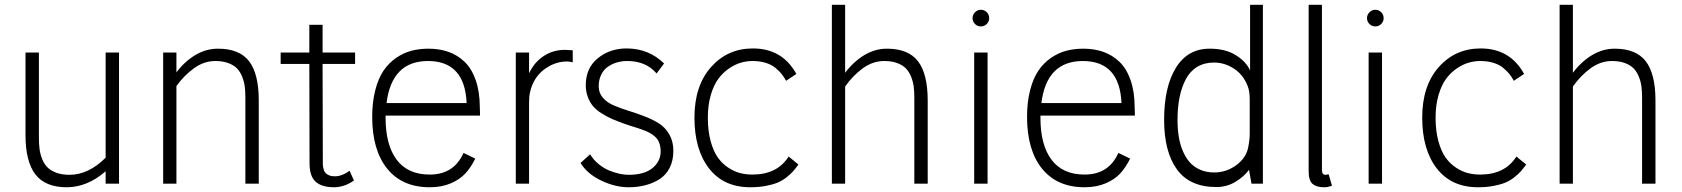

<svg xmlns="http://www.w3.org/2000/svg" viewBox="-20 -770 7051 805"><path d="M422.9 -549.8H479V0H422.9V-51.8Q345.7 15.1 259.8 15.1Q169.9 15.1 128.4 -38.8Q86.9 -92.8 86.9 -204.1V-549.8H143.1V-191.9Q143.1 -166 145.8 -145.3Q148.4 -124.5 156.7 -103.5Q165 -82.5 178.7 -68.6Q192.4 -54.7 215.8 -45.9Q239.3 -37.1 271 -37.1Q351.1 -37.1 422.9 -108.9Z M894 -565.9Q983.9 -565.9 1024.4 -513.2Q1064.9 -460.4 1064.9 -349.1V0H1008.8V-361.8Q1008.8 -387.7 1006.1 -408Q1003.4 -428.2 995.1 -449Q986.8 -469.7 973.4 -483.4Q960 -497.1 937 -505.6Q914.1 -514.2 882.8 -514.2Q835 -514.2 793 -483.6Q751 -453.1 719.7 -409.2V0H664.1V-549.8H719.7V-466.8Q753.9 -512.2 798.8 -539.1Q843.8 -565.9 894 -565.9Z M1468.8 -549.8V-502H1332.5L1333.5 -102.1Q1333 -88.9 1333.5 -80.1Q1334 -71.3 1336.7 -61Q1339.4 -50.8 1344.7 -44.9Q1350.1 -39.1 1359.9 -34.9Q1369.6 -30.8 1383.8 -30.8Q1414.1 -30.8 1445.8 -54.2L1463.9 -13.2Q1423.8 15.1 1379.9 15.1Q1329.1 15.1 1303.2 -8.3Q1277.3 -31.7 1277.8 -87.9L1276.9 -502H1156.7V-549.8H1276.9V-666H1332.5V-549.8Z M1781.7 -38.1Q1883.3 -38.1 1923.3 -128.9L1972.7 -105Q1954.6 -68.4 1931.6 -43.2Q1908.7 -18.1 1870.4 -1.5Q1832 15.1 1781.7 15.1Q1666.5 15.1 1603.5 -62.7Q1540.5 -140.6 1540.5 -279.8Q1540.5 -342.8 1553.5 -392.3Q1566.4 -441.9 1588.1 -473.9Q1609.9 -505.9 1640.6 -527.1Q1671.4 -548.3 1704.8 -557.1Q1738.3 -565.9 1776.4 -565.9Q1822.3 -565.9 1859.9 -552.7Q1897.5 -539.6 1927.2 -511.5Q1957 -483.4 1974.1 -435.3Q1991.2 -387.2 1991.7 -321.8L1992.7 -285.2H1596.7V-274.9Q1596.7 -162.1 1643.3 -100.1Q1689.9 -38.1 1781.7 -38.1ZM1774.4 -514.2Q1622.6 -514.2 1600.6 -337.9H1936.5Q1928.7 -514.2 1774.4 -514.2Z M2349.1 -561Q2358.9 -561 2381.3 -559.1V-508.8Q2367.7 -512.2 2357.4 -512.2Q2305.2 -512.2 2260.5 -478Q2215.8 -443.8 2202.1 -382.8Q2198.2 -365.7 2198.2 -338.9V0H2142.6V-549.8H2198.2V-462.9Q2220.7 -509.8 2260 -535.4Q2299.3 -561 2349.1 -561Z M2764.2 -503.9 2732.9 -461.9Q2688.5 -514.2 2609.9 -514.2Q2586.9 -514.2 2566.2 -508.1Q2545.4 -502 2528.1 -489.7Q2510.7 -477.5 2500.5 -456.5Q2490.2 -435.5 2490.2 -408.2Q2490.2 -380.4 2507.6 -360.4Q2524.9 -340.3 2552.5 -328.4Q2580.1 -316.4 2613.3 -306.2Q2646.5 -295.9 2679.9 -283.2Q2713.4 -270.5 2741 -253.7Q2768.6 -236.8 2785.9 -207Q2803.2 -177.2 2803.2 -137.2Q2803.2 -96.7 2787.6 -66.2Q2772 -35.6 2744.9 -18.6Q2717.8 -1.5 2685.3 6.8Q2652.8 15.1 2615.2 15.1Q2559.6 15.1 2500.7 -12.9Q2441.9 -41 2414.1 -86.9L2454.1 -123Q2468.8 -99.1 2490.5 -81.5Q2512.2 -64 2535.2 -54.7Q2558.1 -45.4 2578.1 -41.3Q2598.1 -37.1 2615.2 -37.1Q2681.2 -37.1 2715.6 -65.2Q2750 -93.3 2750 -136.2Q2750 -150.4 2746.8 -162.1Q2743.7 -173.8 2738.8 -182.4Q2733.9 -190.9 2724.4 -198.7Q2714.8 -206.5 2706.5 -211.4Q2698.2 -216.3 2683.6 -222.2Q2668.9 -228 2658.4 -231.4Q2647.9 -234.9 2629.2 -240.7Q2610.4 -246.6 2598.1 -251Q2566.9 -262.2 2545.7 -271.5Q2524.4 -280.8 2502 -294.9Q2479.5 -309.1 2466.3 -325Q2453.1 -340.8 2444.6 -363.3Q2436 -385.7 2436 -413.1Q2436 -484.9 2486.6 -525.9Q2537.1 -566.9 2606.9 -566.9Q2699.7 -566.9 2764.2 -503.9Z M3136.7 -566.9Q3260.3 -566.9 3318.8 -460L3275.9 -431.2Q3267.1 -447.3 3257.3 -459.5Q3247.6 -471.7 3231.2 -485.4Q3214.8 -499 3190.2 -506.6Q3165.5 -514.2 3134.8 -514.2Q3110.8 -514.2 3086.7 -507.3Q3062.5 -500.5 3037.1 -483.4Q3011.7 -466.3 2992.2 -440.2Q2972.7 -414.1 2960.2 -371.8Q2947.8 -329.6 2947.8 -276.9Q2947.8 -221.2 2959.5 -178.2Q2971.2 -135.3 2989.7 -109.4Q3008.3 -83.5 3033.7 -66.9Q3059.1 -50.3 3083.5 -44.2Q3107.9 -38.1 3134.8 -38.1Q3238.8 -38.1 3286.6 -113.8L3327.6 -80.1Q3314.5 -62.5 3304.4 -51Q3294.4 -39.6 3276.9 -25.9Q3259.3 -12.2 3239.7 -4.2Q3220.2 3.9 3190.9 9.5Q3161.6 15.1 3125.5 15.1Q3014.2 15.1 2952.9 -63.7Q2891.6 -142.6 2891.6 -276.9Q2891.6 -410.2 2960.9 -488.5Q3030.3 -566.9 3136.7 -566.9Z M3698.7 -565.9Q3788.6 -565.9 3829.1 -512.9Q3869.6 -460 3869.6 -348.1V0H3813.5V-360.8Q3813.5 -386.7 3810.8 -407.5Q3808.1 -428.2 3799.8 -448.7Q3791.5 -469.2 3778.1 -483.2Q3764.6 -497.1 3741.7 -505.6Q3718.8 -514.2 3687.5 -514.2Q3639.2 -514.2 3596.9 -483.2Q3554.7 -452.1 3523.4 -407.2V0H3467.8V-750H3523.4V-464.8Q3558.1 -511.2 3603.3 -538.6Q3648.4 -565.9 3698.7 -565.9Z M4092.3 -729Q4106.9 -729 4117.2 -718.8Q4127.4 -708.5 4127.4 -693.8Q4127.4 -679.7 4117.2 -669.4Q4106.9 -659.2 4092.3 -659.2Q4078.1 -659.2 4067.9 -669.4Q4057.6 -679.7 4057.6 -693.8Q4057.6 -708 4067.9 -718.5Q4078.1 -729 4092.3 -729ZM4120.6 0H4064.5V-549.8H4120.6Z M4527.3 -38.1Q4628.9 -38.1 4668.9 -128.9L4718.3 -105Q4700.2 -68.4 4677.2 -43.2Q4654.3 -18.1 4616 -1.5Q4577.6 15.1 4527.3 15.1Q4412.1 15.1 4349.1 -62.7Q4286.1 -140.6 4286.1 -279.8Q4286.1 -342.8 4299.1 -392.3Q4312 -441.9 4333.7 -473.9Q4355.5 -505.9 4386.2 -527.1Q4417 -548.3 4450.4 -557.1Q4483.9 -565.9 4522 -565.9Q4567.9 -565.9 4605.5 -552.7Q4643.1 -539.6 4672.9 -511.5Q4702.6 -483.4 4719.7 -435.3Q4736.8 -387.2 4737.3 -321.8L4738.3 -285.2H4342.3V-274.9Q4342.3 -162.1 4388.9 -100.1Q4435.5 -38.1 4527.3 -38.1ZM4520 -514.2Q4368.2 -514.2 4346.2 -337.9H4682.1Q4674.3 -514.2 4520 -514.2Z M5221.2 -750H5274.9V0H5227.1L5216.8 -58.1Q5195.8 -29.3 5159.7 -7.6Q5123.5 14.2 5080.1 14.2Q4967.8 14.2 4914.3 -60.1Q4860.8 -134.3 4860.8 -267.1Q4860.8 -405.8 4910.2 -485.8Q4959.5 -565.9 5051.8 -565.9Q5118.7 -565.9 5162.4 -538.1Q5206.1 -510.3 5221.2 -474.1ZM5070.8 -46.9Q5121.1 -46.9 5162.4 -76.9Q5203.6 -106.9 5212.9 -149.9Q5219.7 -183.1 5219.7 -209V-354Q5219.7 -386.2 5211.9 -407.2Q5193.4 -456.1 5154.1 -481.9Q5114.7 -507.8 5069.8 -507.8Q5029.3 -507.8 4999.3 -489.5Q4969.2 -471.2 4951.7 -437.7Q4934.1 -404.3 4925.5 -361.8Q4917 -319.3 4917 -267.1Q4917 -230 4922.1 -197.8Q4927.2 -165.5 4939 -137.5Q4950.7 -109.4 4968.3 -89.6Q4985.8 -69.8 5012 -58.3Q5038.1 -46.9 5070.8 -46.9Z M5522.5 -57.1Q5522.5 -37.1 5537.6 -37.1Q5541 -37.1 5550.8 -39.1L5564.5 8.8Q5563.5 8.8 5558.3 10.7Q5553.2 12.7 5546.4 13.9Q5539.6 15.1 5531.7 15.1Q5500 15.1 5483.4 1.2Q5466.8 -12.7 5466.8 -51.8V-750H5522.5Z M5746.1 -729Q5760.7 -729 5771 -718.8Q5781.2 -708.5 5781.2 -693.8Q5781.2 -679.7 5771 -669.4Q5760.7 -659.2 5746.1 -659.2Q5731.9 -659.2 5721.7 -669.4Q5711.4 -679.7 5711.4 -693.8Q5711.4 -708 5721.7 -718.5Q5731.9 -729 5746.1 -729ZM5774.4 0H5718.3V-549.8H5774.4Z M6188 -566.9Q6311.5 -566.9 6370.1 -460L6327.1 -431.2Q6318.4 -447.3 6308.6 -459.5Q6298.8 -471.7 6282.5 -485.4Q6266.1 -499 6241.5 -506.6Q6216.8 -514.2 6186 -514.2Q6162.1 -514.2 6137.9 -507.3Q6113.8 -500.5 6088.4 -483.4Q6063 -466.3 6043.5 -440.2Q6023.9 -414.1 6011.5 -371.8Q5999 -329.6 5999 -276.9Q5999 -221.2 6010.7 -178.2Q6022.5 -135.3 6041 -109.4Q6059.6 -83.5 6085 -66.9Q6110.4 -50.3 6134.8 -44.2Q6159.2 -38.1 6186 -38.1Q6290 -38.1 6337.9 -113.8L6378.9 -80.1Q6365.7 -62.5 6355.7 -51Q6345.7 -39.6 6328.1 -25.9Q6310.5 -12.2 6291 -4.2Q6271.5 3.9 6242.2 9.5Q6212.9 15.1 6176.8 15.1Q6065.4 15.1 6004.2 -63.7Q5942.9 -142.6 5942.9 -276.9Q5942.9 -410.2 6012.2 -488.5Q6081.5 -566.9 6188 -566.9Z M6750 -565.9Q6839.8 -565.9 6880.4 -512.9Q6920.9 -460 6920.9 -348.1V0H6864.7V-360.8Q6864.7 -386.7 6862.1 -407.5Q6859.4 -428.2 6851.1 -448.7Q6842.8 -469.2 6829.3 -483.2Q6815.9 -497.1 6793 -505.6Q6770 -514.2 6738.8 -514.2Q6690.4 -514.2 6648.2 -483.2Q6606 -452.1 6574.7 -407.2V0H6519V-750H6574.7V-464.8Q6609.4 -511.2 6654.5 -538.6Q6699.7 -565.9 6750 -565.9Z"/></svg>

Font: Stilu Light
Style: Regular
Weight: 300
Designer: Genilson Lima Santos
Foundry: Genilson Lima Santos
Version: Version 1.200;PS 001.200;hotconv 1.0.88;makeotf.lib2.5.64775